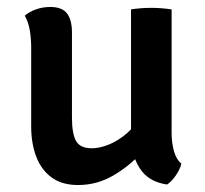

<svg xmlns="http://www.w3.org/2000/svg" viewBox="-20 -522 588 551"><path d="M472.5 -140.5Q472.5 -113 479 -89Q485.5 -65 500.5 -52Q496.5 -36 484.5 -18.5Q472.5 -1 459.5 7.5Q406 0 381 -39.2Q356 -78.5 356 -130V-495Q367.5 -497 383 -498.2Q398.5 -499.5 414 -499.5Q429.5 -499.5 444.8 -498.2Q460 -497 472.5 -495ZM69.5 -384.5Q69.5 -411.5 65.5 -435.2Q61.5 -459 51 -477Q63.5 -488 83 -495Q102.5 -502 124 -502Q158.5 -502 172.5 -483.2Q186.5 -464.5 186.5 -428.5V-184.5Q186.5 -138.5 198.2 -117.5Q210 -96.5 243.5 -96.5Q266.5 -96.5 293.2 -107.5Q320 -118.5 344.5 -139.8Q369 -161 384.5 -191V-82.5Q351 -45 304.5 -18Q258 9 204 9Q157.5 9 127.8 -13Q98 -35 83.8 -73Q69.5 -111 69.5 -158.5Z"/></svg>

Font: Signika Medium
Style: Regular
Weight: 500
Designer: Anna Giedry
Foundry: Anna Giedry
Version: Version 2.000